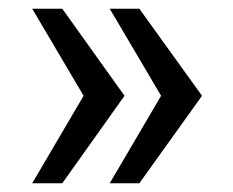

<svg xmlns="http://www.w3.org/2000/svg" viewBox="-20 -546 536 441"><path d="M300 -526 444 -326 300 -125H232L350 -326L232 -526ZM123 -526 266 -326 123 -125H54L172 -326L54 -526Z"/></svg>

Font: Archivo SemiCondensed
Style: Regular
Weight: 400
Width: 4
Designer: Hector Gatti
Foundry: Omnibus-Type
Version: Version 2.001